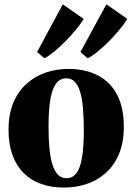

<svg xmlns="http://www.w3.org/2000/svg" viewBox="-20 -858 614 890"><path d="M19.5 -256Q19.5 -329.5 42.2 -382.8Q65 -436 104 -470.5Q143 -505 192.8 -521.8Q242.5 -538.5 296.5 -538.5Q376.5 -538.5 434.2 -508.2Q492 -478 523 -418.5Q554 -359 554 -270.5Q554 -197 531.2 -143.5Q508.5 -90 469.8 -55.8Q431 -21.5 381.2 -5Q331.5 11.5 276.5 11.5Q218 11.5 170.8 -5.2Q123.5 -22 89.8 -55.8Q56 -89.5 37.8 -139.5Q19.5 -189.5 19.5 -256ZM288.5 -32Q316.5 -32 334.2 -55.2Q352 -78.5 360.2 -128Q368.5 -177.5 368.5 -255Q368.5 -310 364.8 -354.5Q361 -399 352 -430.2Q343 -461.5 327.2 -478.2Q311.5 -495 288 -495Q259 -495 240.8 -471.8Q222.5 -448.5 213.8 -399.2Q205 -350 205 -271Q205 -216 209 -172Q213 -128 222.5 -96.8Q232 -65.5 248 -48.8Q264 -32 288.5 -32ZM386 -588 353 -617 473 -838 570 -770.5Q557.5 -749 535.5 -722.2Q513.5 -695.5 487.2 -668.8Q461 -642 434.8 -620.5Q408.5 -599 387 -588ZM185.5 -588 152 -617 271 -838 368 -770Q354.5 -747.5 332.5 -721Q310.5 -694.5 284.5 -668Q258.5 -641.5 232.8 -620.2Q207 -599 186.5 -588Z"/></svg>

Font: Merriweather 96pt Black
Style: Regular
Weight: 900
Version: Version 2.100